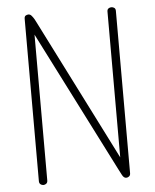

<svg xmlns="http://www.w3.org/2000/svg" viewBox="-52 -776 662 820"><g transform="rotate(-5 278.5 -365.5)"><path d="M101 0Q94 0 88.5 -4.5Q83 -9 83 -18V-714Q83 -724 88.5 -727.5Q94 -731 101 -731Q108 -731 114 -724Q120 -717 125 -708.5Q130 -700 132 -695L438 -89V-714Q438 -723 443.5 -727Q449 -731 456 -731Q463 -731 468.5 -727Q474 -723 474 -714V-18Q474 -9 468.5 -4.5Q463 0 456 0Q446 0 439 -13Q432 -26 427 -36L119 -643V-18Q119 -9 113.5 -4.5Q108 0 101 0Z"/></g></svg>

Font: Dosis ExtraLight ExtraLight
Style: Regular
Weight: 250
Version: Version 3.001; ttfautohint (v1.8.2)